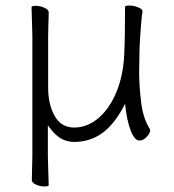

<svg xmlns="http://www.w3.org/2000/svg" viewBox="-20 -485 630 694"><path d="M96 -391 94 -459Q94 -464 108 -464Q125 -464 140.5 -457Q156 -450 156 -441Q156 -420 155 -404L154 -353V-168Q154 -108 177.5 -66Q201 -24 248 -24Q295 -24 335 -57.5Q375 -91 400 -150.5Q425 -210 429 -286Q432 -348 432 -460Q432 -465 447 -465Q464 -465 479.5 -458.5Q495 -452 495 -444V-442Q491 -419 487 -358.5Q483 -298 483 -222Q483 -176 490 -116.5Q497 -57 522 -18Q523 -15 523 -14Q523 -4 510.5 9.5Q498 23 484 23Q466 23 452 -14Q438 -51 432 -110Q396 -38 351 -5Q306 28 248 28Q221 28 198.5 14.5Q176 1 153 -32V78L154 116L156 184Q156 189 141 189Q124 189 109.5 182Q95 175 95 166L97 78V-353Z"/></svg>

Font: JyunsaiKaai Light
Style: Regular
Weight: 300
Designer: Fontworks Inc.
Version: Version 0.030;April 7, 2024;FontCreator 14.0.0.2901 64-bit